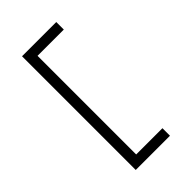

<svg xmlns="http://www.w3.org/2000/svg" viewBox="-238 -792 936 936"><g transform="rotate(-45 230.0 -324.0)"><path d="M112 -716V68H348V16H167V-664H348V-716Z"/></g></svg>

Font: Grotesk 01 Extrafine
Style: Bold
Weight: 400
Designer: Frank Adebiaye, contributions by Jérémy Landes, Ariel Martín Pérez
Foundry: Velvetyne Type Foundry
Version: Version 3.000;Glyphs 3.1.2 (3150)